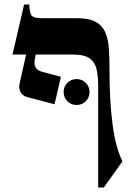

<svg xmlns="http://www.w3.org/2000/svg" viewBox="-20 -605 568 845"><path d="M220 -146 99 -178Q80 -183 70.5 -199.5Q61 -216 67 -241L95 -365H35L86 -585H109Q110 -545 120.5 -535Q131 -525 161 -525H319Q372 -525 401.5 -508.5Q431 -492 444 -461Q457 -430 459.5 -387Q462 -344 462 -290Q462 -159 475.5 -56.5Q489 46 519 105L437 220H412V-228Q412 -270 405 -300.5Q398 -331 374.5 -348Q351 -365 300 -365H137L133 -343Q125 -299 166 -289L248 -267ZM317 -143Q293 -143 276.5 -159.5Q260 -176 260 -200Q260 -224 276.5 -240.5Q293 -257 317 -257Q341 -257 357.5 -240.5Q374 -224 374 -200Q374 -176 357.5 -159.5Q341 -143 317 -143Z"/></svg>

Font: Bona Nova
Style: Bold
Weight: 700
Designer: Mateusz Machalski
Foundry: Capitalics
Version: Version 4.001; ttfautohint (v1.8.3)